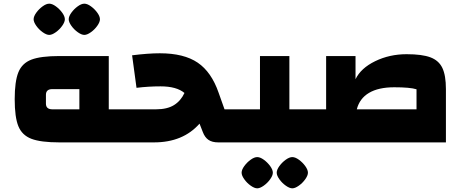

<svg xmlns="http://www.w3.org/2000/svg" viewBox="-20 -775 2517 1045"><path d="M60 0ZM665 -180V0H303Q202 0 151 -19.5Q100 -39 80 -88Q60 -137 60 -235Q60 -332 80 -381.5Q100 -431 151 -450.5Q202 -470 303 -470H572V-180ZM412 -290H265Q230 -290 230 -259V-211Q230 -180 265 -180H412ZM163 -670Q163 -686 177.5 -706Q192 -726 212 -740.5Q232 -755 248 -755Q264 -755 284 -740.5Q304 -726 318.5 -706Q333 -686 333 -670Q333 -655 318.5 -634.5Q304 -614 283.5 -599.5Q263 -585 248 -585Q233 -585 212.5 -599.5Q192 -614 177.5 -634.5Q163 -655 163 -670ZM354 -670Q354 -686 368.5 -706Q383 -726 403 -740.5Q423 -755 439 -755Q455 -755 475 -740.5Q495 -726 509.5 -706Q524 -686 524 -670Q524 -655 509.5 -634.5Q495 -614 474.5 -599.5Q454 -585 439 -585Q424 -585 403.5 -599.5Q383 -614 368.5 -634.5Q354 -655 354 -670Z M1287 -180V0H1168Q1135 0 1115 -13.5Q1095 -27 1084 -56L1066 -102Q976 0 818 0H625V-180H829Q890 -180 927 -203Q964 -226 984 -269Q941 -305 854 -305Q788 -305 723 -297L699 -474Q787 -485 850 -485Q981 -485 1056 -434Q1131 -383 1170 -270L1202 -180Z M1265 0ZM1645 -180V0H1245V-180H1395V-470H1555V-180ZM1295 165Q1295 149 1309.5 129Q1324 109 1344 94.5Q1364 80 1380 80Q1396 80 1416 94.5Q1436 109 1450.5 129Q1465 149 1465 165Q1465 180 1450.5 200.5Q1436 221 1415.5 235.5Q1395 250 1380 250Q1365 250 1344.5 235.5Q1324 221 1309.5 200.5Q1295 180 1295 165ZM1486 165Q1486 149 1500.5 129Q1515 109 1535 94.5Q1555 80 1571 80Q1587 80 1607 94.5Q1627 109 1641.5 129Q1656 149 1656 165Q1656 180 1641.5 200.5Q1627 221 1606.5 235.5Q1586 250 1571 250Q1556 250 1535.5 235.5Q1515 221 1500.5 200.5Q1486 180 1486 165Z M2407 -290V0H1605V-180H1755V-470H1915V-344Q1944 -404 2022 -442Q2100 -480 2193 -480Q2277 -480 2322.5 -463Q2368 -446 2387.5 -405.5Q2407 -365 2407 -290ZM2247 -180V-289Q2212 -300 2126 -300Q2040 -300 1988.5 -269.5Q1937 -239 1922 -180Z"/></svg>

Font: Changa Black
Style: Regular
Weight: 900
Designer: Eduardo Rodriguez Tunni
Foundry: Eduardo Rodriguez Tunni
Version: Version 2.001; ttfautohint (v1.5.10-5e6f)